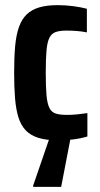

<svg xmlns="http://www.w3.org/2000/svg" viewBox="-20 -538 388 747"><path d="M206 8Q161 8 130 -1.5Q99 -11 80 -31Q61 -51 51.5 -82Q42 -113 38.5 -156Q35 -199 35 -255Q35 -315 39 -359Q43 -403 54 -433.5Q65 -464 84.5 -482.5Q104 -501 133.5 -509.5Q163 -518 205 -518Q235 -518 265 -514Q295 -510 318 -504V-412Q298 -416 278 -417.5Q258 -419 239 -419Q213 -419 197 -413.5Q181 -408 172.5 -391.5Q164 -375 161 -342.5Q158 -310 158 -255Q158 -200 161 -167Q164 -134 172.5 -117.5Q181 -101 197.5 -96Q214 -91 240 -91Q260 -91 280 -93Q300 -95 320 -98V-7Q293 1 264.5 4.5Q236 8 206 8ZM109 189V184L175 -8H255V-3L218 189Z"/></svg>

Font: Saira Condensed
Style: Bold
Weight: 700
Width: 3
Designer: Hector Gatti with collaboration of the Omnibus-Type team
Foundry: Omnibus-Type
Version: Version 1.101